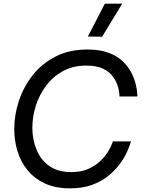

<svg xmlns="http://www.w3.org/2000/svg" viewBox="-20 -1021 790 1051"><path d="M363 10Q284 10 226.5 -16.5Q169 -43 131.5 -88.5Q94 -134 76 -192.5Q58 -251 58 -315Q58 -392 83.5 -469Q109 -546 159 -609.5Q209 -673 284 -711.5Q359 -750 458 -750Q528 -750 576 -731.5Q624 -713 654 -683.5Q684 -654 700 -621.5Q716 -589 723 -559.5Q730 -530 731 -511.5Q732 -493 732 -493H634Q634 -493 633 -510Q632 -527 624 -552Q616 -577 597.5 -602.5Q579 -628 544 -645Q509 -662 453 -662Q380 -662 325 -632Q270 -602 232.5 -552Q195 -502 176 -442Q157 -382 157 -322Q157 -258 179.5 -202.5Q202 -147 249 -113Q296 -79 370 -79Q424 -79 462.5 -96Q501 -113 527.5 -138Q554 -163 569.5 -188Q585 -213 591.5 -230Q598 -247 598 -247H697Q697 -247 691 -228.5Q685 -210 671 -180.5Q657 -151 632 -118.5Q607 -86 570.5 -56.5Q534 -27 482.5 -8.5Q431 10 363 10ZM649 -1001 539 -820 461 -821 554 -1001Z"/></svg>

Font: Be Vietnam Pro Variable Thin
Style: Italic
Weight: 100
Italic angle: -12°
Designer: Lam Bao, Tony Le, Vietanh Nguyen
Foundry: Yellow Type Foundry
Version: Version 1.002